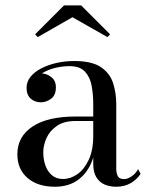

<svg xmlns="http://www.w3.org/2000/svg" viewBox="-20 -700 563 730"><path d="M421.5 10Q398 10 378.2 1.8Q358.5 -6.5 346.5 -25.8Q334.5 -45 334.5 -77.5V-304.5Q334.5 -340.5 328.5 -373.5Q322.5 -406.5 303.2 -427.5Q284 -448.5 244 -448.5Q221.5 -448.5 197.2 -443.5Q173 -438.5 152.2 -428.2Q131.5 -418 118.5 -402.5Q105.5 -387 105.5 -366H82Q82 -391.5 98.8 -406.2Q115.5 -421 135.5 -421Q157 -421 174.8 -407.2Q192.5 -393.5 192.5 -368Q192.5 -338 174.2 -324.5Q156 -311 135.5 -311Q112.5 -311 96.8 -325Q81 -339 81 -366Q81 -389.5 96.2 -408.2Q111.5 -427 137.2 -440.2Q163 -453.5 195.2 -460.8Q227.5 -468 261.5 -468Q330.5 -468 364.8 -444Q399 -420 410.5 -382.5Q422 -345 422 -304.5V-58.5Q422 -42 427.8 -30.5Q433.5 -19 452 -19Q465 -19 480.8 -29.8Q496.5 -40.5 505 -57L514.5 -39Q501.5 -18.5 477.8 -4.2Q454 10 421.5 10ZM188.5 10Q123.5 10 84.8 -23.2Q46 -56.5 46 -113.5Q46 -180.5 103.5 -218.8Q161 -257 267.5 -257H381V-240H267.5Q223.5 -240 196.5 -221.5Q169.5 -203 157 -175.5Q144.5 -148 144.5 -120.5Q144.5 -95.5 152.2 -72.2Q160 -49 176.8 -34.2Q193.5 -19.5 219.5 -19.5Q247.5 -19.5 273.8 -37.5Q300 -55.5 317.2 -92Q334.5 -128.5 334.5 -183H346Q346 -126 327.8 -82.5Q309.5 -39 274.5 -14.5Q239.5 10 188.5 10ZM123.5 -559 113.5 -569.5 223.5 -679.5H288.5L398.5 -569.5L388.5 -559L255.5 -634.5Z"/></svg>

Font: Bodoni Moda SC 11pt
Style: Regular
Weight: 400
Version: Version 2.005